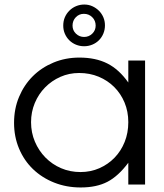

<svg xmlns="http://www.w3.org/2000/svg" viewBox="-20 -814 723 847"><path d="M259 -701Q259 -682 266 -665.5Q273 -649 285.5 -636.5Q298 -624 315 -617Q332 -610 351 -610Q370 -610 387 -617Q404 -624 416.5 -636.5Q429 -649 436 -666Q443 -683 443 -702Q443 -721 436 -737.5Q429 -754 416.5 -766.5Q404 -779 387.5 -786.5Q371 -794 352 -794Q333 -794 316 -787Q299 -780 286 -767Q273 -754 266 -737.5Q259 -721 259 -701ZM300 -701Q300 -723 314.5 -738Q329 -753 350 -753Q372 -753 387 -738Q402 -723 402 -701Q402 -680 387 -665.5Q372 -651 351 -651Q330 -651 315 -665.5Q300 -680 300 -701ZM42 -272Q42 -211 64 -158.5Q86 -106 125.5 -68Q165 -30 219 -8.5Q273 13 336 13Q406 13 454 -12Q502 -37 546 -96V0H620V-547H546V-450Q505 -508 453.5 -534Q402 -560 330 -560Q269 -560 216 -538Q163 -516 124.5 -477.5Q86 -439 64 -386.5Q42 -334 42 -272ZM117 -275Q117 -320 133.5 -359.5Q150 -399 179 -428.5Q208 -458 246.5 -475Q285 -492 329 -492Q376 -492 415.5 -475.5Q455 -459 484 -430Q513 -401 529.5 -361.5Q546 -322 546 -275Q546 -228 530 -188Q514 -148 485.5 -118.5Q457 -89 418.5 -72Q380 -55 335 -55Q289 -55 249.5 -72Q210 -89 180.5 -119Q151 -149 134 -189Q117 -229 117 -275Z"/></svg>

Font: Involve
Style: Regular
Weight: 400
Designer: Stefan Peev
Foundry: Context Ltd.
Version: Version 1.001